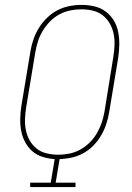

<svg xmlns="http://www.w3.org/2000/svg" viewBox="-20 -763 540 783"><path d="M103 0V-18H187L203 -114Q177 -116 153 -123.5Q129 -131 111.5 -146.5Q94 -162 82.5 -183.5Q71 -205 66.5 -229Q62 -253 62.5 -278.5Q63 -304 67 -330L104 -553Q108 -578 116.5 -602.5Q125 -627 138.5 -649Q152 -671 171.5 -690Q191 -709 214 -721Q237 -733 262.5 -738Q288 -743 313 -743Q340 -743 365.5 -737Q391 -731 411 -716Q431 -701 444 -679.5Q457 -658 462 -632.5Q467 -607 466.5 -580.5Q466 -554 462 -527L425 -304Q421 -280 413 -256Q405 -232 392 -210Q379 -188 360.5 -169Q342 -150 318.5 -137.5Q295 -125 271 -120Q247 -115 223 -114L207 -18H288V0ZM218 -132Q240 -132 262.5 -136.5Q285 -141 306.5 -152.5Q328 -164 345.5 -181.5Q363 -199 375 -219.5Q387 -240 394.5 -262Q402 -284 406 -307L442 -530Q446 -554 447 -578Q448 -602 443.5 -624.5Q439 -647 428 -666.5Q417 -686 399.5 -700Q382 -714 359 -719.5Q336 -725 312 -725Q290 -725 267 -720.5Q244 -716 222.5 -704.5Q201 -693 184 -675.5Q167 -658 154.5 -637.5Q142 -617 135 -595Q128 -573 124 -550L87 -327Q83 -303 82 -279Q81 -255 85.5 -232.5Q90 -210 101 -190.5Q112 -171 129.5 -157Q147 -143 170.5 -137.5Q194 -132 218 -132Z"/></svg>

Font: Iosevka Curly Slab Thin
Style: Italic
Weight: 100
Italic angle: -9°
Monospace: yes
Designer: Belleve Invis
Foundry: Belleve Invis
Version: Version 22.1.2; ttfautohint (v1.8.4)